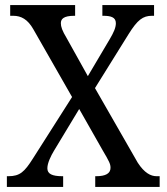

<svg xmlns="http://www.w3.org/2000/svg" viewBox="-20 -734 655 754"><path d="M7 0H228V-42H225C185 -42 166 -51 166 -73C166 -94 180 -122 192 -142L291 -306L383 -144C409 -100 414 -90 414 -75C414 -53 395 -42 358 -42H354V0H607V-42H595C572 -42 547 -55 521 -95L353 -388L485 -600C520 -656 541 -672 577 -672H585V-714H382V-672H385C414 -672 435 -667 435 -643C435 -625 426 -606 412 -582L325 -435L242 -584C224 -614 219 -629 219 -643C219 -659 229 -672 272 -672H275V-714H20V-672H32C63 -672 89 -658 111 -619L263 -353L109 -111C76 -59 58 -42 13 -42H7Z"/></svg>

Font: Noto Serif Ethiopic SemiCondensed
Style: Regular
Weight: 400
Width: 4
Designer: Monotype Design Team
Foundry: Monotype Imaging Inc.
Version: Version 2.102